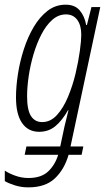

<svg xmlns="http://www.w3.org/2000/svg" viewBox="-40 -560 457 820"><path d="M81.1 240.2Q50.3 240.2 22.9 231.4Q-4.4 222.7 -19.5 213.4V168.5Q-3.9 179.7 23.9 189.9Q51.8 200.2 81.5 200.2Q136.2 200.2 165.8 172.1Q195.3 144 208.5 101.1H65.4L72.8 65.4H217.3L235.8 -21.5Q239.7 -36.6 243.9 -54.2Q248 -71.8 252.4 -89.4H250.5Q225.6 -45.4 196.5 -21.2Q167.5 2.9 127.4 2.9Q80.1 2.9 54.2 -34.7Q28.3 -72.3 28.3 -144Q28.3 -190.4 36.6 -243.9Q44.9 -297.4 61.8 -349.6Q78.6 -401.9 104 -444.8Q129.4 -487.8 163.3 -513.9Q197.3 -540 240.2 -540Q279.8 -540 300.5 -515.6Q321.3 -491.2 328.1 -453.1H331.1L350.6 -529.8H388.2L261.2 65.4H315.9L308.6 101.1H252.9Q234.9 163.6 194.3 201.9Q153.8 240.2 81.1 240.2ZM140.1 -38.6Q175.8 -38.6 203.1 -68.6Q230.5 -98.6 250.2 -145.8Q270 -192.9 282.5 -245.1Q294.9 -297.4 301 -342.3Q307.1 -387.2 307.1 -411.6Q307.1 -451.7 290 -475.1Q272.9 -498.5 241.7 -498.5Q209.5 -498.5 183.1 -475.1Q156.7 -451.7 136.7 -412.8Q116.7 -374 103 -327.6Q89.4 -281.2 82.5 -234.4Q75.7 -187.5 75.7 -148.9Q75.7 -90.3 92.3 -64.5Q108.9 -38.6 140.1 -38.6Z"/></svg>

Font: Open Sans Condensed Light
Style: Italic
Weight: 300
Width: 3
Italic angle: -12°
Designer: Monotype Design Team
Foundry: Monotype Imaging Inc.
Version: Version 3.000; ttfautohint (v1.8.4)